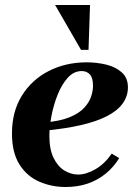

<svg xmlns="http://www.w3.org/2000/svg" viewBox="-20 -740 535 770"><path d="M243 10Q187 10 137.5 -11.5Q88 -33 58 -80.5Q28 -128 28 -205Q28 -292 67.5 -356Q107 -420 175 -455Q243 -490 328 -490Q368 -490 405.5 -481Q443 -472 468 -450Q493 -428 493 -390Q493 -354 472 -325Q451 -296 409.5 -274.5Q368 -253 305.5 -238.5Q243 -224 159 -216V-249Q221 -254 259.5 -270Q298 -286 318 -308Q338 -330 345.5 -353Q353 -376 353 -396Q353 -428 340.5 -441.5Q328 -455 308 -455Q276 -455 252 -428.5Q228 -402 211.5 -361Q195 -320 186.5 -275.5Q178 -231 178 -195Q178 -141 195 -106.5Q212 -72 238.5 -56Q265 -40 293 -40Q326 -40 363 -61.5Q400 -83 428 -124L458 -106Q437 -71 405 -44.5Q373 -18 332.5 -4Q292 10 243 10ZM201 -720H341L335 -540H305Z"/></svg>

Font: Brygada 1918
Style: Italic
Weight: 400
Italic angle: -8°
Designer: Mateusz Machalski | Borys Kosmynka | Przemek Hoffer
Foundry: NIEPODLEGLA 2018
Version: Version 3.006